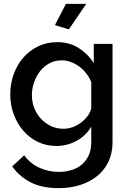

<svg xmlns="http://www.w3.org/2000/svg" viewBox="-20 -750 668 993"><path d="M336 -598 264 -620 321 -730H426ZM272 5Q219 5 175 -16.5Q131 -38 99.5 -75Q68 -112 50.5 -160Q33 -208 33 -261Q33 -317 51 -366.5Q69 -416 101 -452.5Q133 -489 177.5 -510.5Q222 -532 276 -532Q339 -532 386.5 -502Q434 -472 465 -424V-523H562V-15Q562 42 541 86Q520 130 482.5 160.5Q445 191 394 207Q343 223 284 223Q197 223 139.5 193.5Q82 164 43 111L105 53Q135 95 182.5 117Q230 139 284 139Q318 139 348.5 130Q379 121 402 102Q425 83 438.5 54Q452 25 452 -15V-95Q424 -47 375 -21Q326 5 272 5ZM308 -84Q333 -84 356 -92.5Q379 -101 398.5 -115.5Q418 -130 432 -148.5Q446 -167 452 -188V-325Q442 -350 426 -370.5Q410 -391 389.5 -406Q369 -421 346 -429.5Q323 -438 300 -438Q264 -438 235.5 -422.5Q207 -407 187 -381.5Q167 -356 156 -324Q145 -292 145 -258Q145 -222 157.5 -190.5Q170 -159 192 -135.5Q214 -112 243.5 -98Q273 -84 308 -84Z"/></svg>

Font: Oxford Sans SemiBold
Style: Regular
Weight: 600
Designer: Matt McInerney, Pablo Impallari, Rodrigo Fuenzalida
Foundry: Matt McInerney, Pablo Impallari, Rodrigo Fuenzalida
Version: Version 3.000g; ttfautohint (v1.5) -l 8 -r 28 -G 28 -x 14 -D